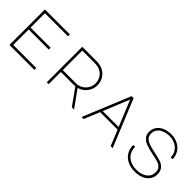

<svg xmlns="http://www.w3.org/2000/svg" viewBox="148 -1680 2664 2664"><g transform="rotate(45 1480.0 -348.5)"><path d="M130 -696H620V-659H167V-377H561V-340H167V-37H620V0H130Z M1390 -468Q1390 -390 1342.5 -328.5Q1295 -267 1221 -247L1398 0H1354L1183 -240L1151 -239H900V0H863V-696H1128Q1172 -696 1203.5 -690.5Q1235 -685 1261 -673Q1321 -645 1355.5 -590Q1390 -535 1390 -468ZM1161 -276Q1213 -276 1257 -302Q1301 -328 1327 -372Q1353 -416 1353 -468Q1353 -526 1322.5 -573Q1292 -620 1238 -643Q1199 -659 1128 -659H900V-276Z M1831 -696H1870L2156 0H2116L2022 -230H1679L1584 0H1545ZM1694 -266H2007L1850 -648Z M2352 -518Q2352 -576 2382.5 -620Q2413 -664 2468.5 -688Q2524 -712 2597 -712Q2667 -712 2725.5 -682.5Q2784 -653 2818 -600Q2852 -547 2852 -479H2815Q2815 -538 2786 -583Q2757 -628 2707 -652.5Q2657 -677 2596 -677Q2542 -677 2495 -660Q2448 -643 2418.5 -608Q2389 -573 2389 -520Q2389 -472 2417 -443.5Q2445 -415 2490 -400Q2535 -385 2616 -368Q2698 -351 2743.5 -335.5Q2789 -320 2820.5 -284Q2852 -248 2852 -183Q2852 -118 2817.5 -73.5Q2783 -29 2726 -7Q2669 15 2602 15Q2519 15 2456 -16Q2393 -47 2359.5 -103.5Q2326 -160 2326 -233H2363Q2363 -169 2391.5 -121Q2420 -73 2474 -46.5Q2528 -20 2602 -20Q2694 -20 2754.5 -64Q2815 -108 2815 -184Q2815 -236 2789 -264Q2763 -292 2723.5 -304.5Q2684 -317 2605 -333Q2520 -350 2466.5 -370.5Q2413 -391 2382.5 -426.5Q2352 -462 2352 -518Z"/></g></svg>

Font: Major Mono Display
Style: Regular
Weight: 400
Designer: Emre Parlak
Foundry: Emre Parlak
Version: Version 2.000; ttfautohint (v1.8) -l 8 -r 50 -G 200 -x 14 -D